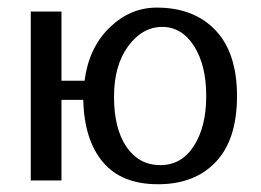

<svg xmlns="http://www.w3.org/2000/svg" viewBox="-20 -470 679 500"><path d="M60.1 -439.9H140.1V-259.8H200.2Q211.4 -345.7 265.1 -397.9Q318.8 -450.2 388.2 -450.2Q484.9 -450.2 541 -391.4Q597.2 -332.5 597.2 -219.7Q597.2 -106.9 542.2 -48.6Q487.3 9.8 391.6 9.8Q295.9 9.8 247.6 -48.3Q199.2 -106.4 196.8 -210H140.1V0H60.1ZM314 -350.1Q276.9 -299.8 276.9 -217.8Q276.9 -135.7 309.1 -87.9Q341.8 -40 397.5 -40Q453.1 -40 485.1 -90.3Q517.1 -140.6 517.1 -220.2Q517.1 -299.8 485.4 -349.9Q453.6 -399.9 402.3 -399.9Q351.1 -399.9 314 -350.1Z"/></svg>

Font: Pfennig
Style: Medium
Weight: 500
Version: Version 20120410 ; ttfautohint (v0.8)